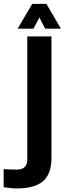

<svg xmlns="http://www.w3.org/2000/svg" viewBox="-100 -794 346 1024"><path d="M-10.5 211Q-27 211 -45.5 209Q-64 207 -80.5 204.5V108Q-67.5 109 -46.5 109.8Q-25.5 110.5 -11 110.5Q45.5 110.5 45.5 57V-600H174.5V47Q174.5 134.5 129 172.8Q83.5 211 -10.5 211ZM-6 -641 72 -773.5H147.5L225 -641H141L110 -700.5L78.5 -641Z"/></svg>

Font: Big Shoulders Stencil Display ExtraBold
Style: Regular
Weight: 800
Designer: Patric King
Foundry: XO Type Co
Version: Version 1.000